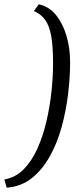

<svg xmlns="http://www.w3.org/2000/svg" viewBox="-78 -719 345 890"><path d="M102 -699Q149 -689 181 -650Q213 -611 230 -553.5Q247 -496 247 -431Q247 -360 237.5 -282Q228 -204 207.5 -129.5Q187 -55 152.5 6.5Q118 68 69 107Q20 146 -47 151L-58 113Q-6 104 31.5 66Q69 28 95 -29.5Q121 -87 137 -155.5Q153 -224 160.5 -294Q168 -364 168 -426Q168 -504 159.5 -551.5Q151 -599 132 -626Q113 -653 79 -668Z"/></svg>

Font: Faustina
Style: Italic
Weight: 400
Italic angle: -8°
Designer: Alfonso Garcia
Foundry: http://www.omnibus-type.com
Version: Version 1.200